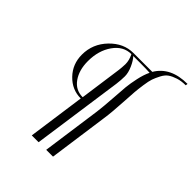

<svg xmlns="http://www.w3.org/2000/svg" viewBox="-249 -824 1195 1195"><g transform="rotate(45 349.0 -226.0)"><path d="M320 -566Q250 -566 204.5 -501.5Q159 -437 159 -344Q159 -265 195.5 -213.5Q232 -162 295 -162L334 -442Q337 -464 338 -496Q338 -530 320 -566ZM698 -682 696 -668Q658 -668 628.5 -658.5Q599 -649 579 -635.5Q559 -622 544.5 -594Q530 -566 522.5 -544.5Q515 -523 509 -480.5Q503 -438 501 -412Q499 -386 496 -333Q490 -223 481 -164L426 230H366L421 -163Q427 -208 433 -295Q437 -361 440.5 -396Q444 -431 454.5 -480Q465 -529 482 -564Q453 -566 399 -566H336Q355 -547 372 -509Q389 -471 389 -440Q389 -407 384 -369L299 230H239L292 -148Q215 -148 159.5 -205.5Q104 -263 104 -346Q104 -441 171 -510.5Q238 -580 324 -580H490Q550 -682 698 -682Z"/></g></svg>

Font: Kleymissky
Style: Regular
Weight: 500
Italic angle: -8°
Designer: gluk
Foundry: gluk
Version: Version 0.283